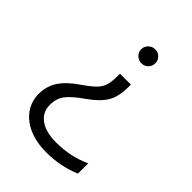

<svg xmlns="http://www.w3.org/2000/svg" viewBox="-211 -652 933 933"><g transform="rotate(45 255.0 -185.5)"><path d="M250 -502Q250 -522 264.5 -536Q279 -550 299 -550Q319 -550 333 -536Q347 -522 347 -502Q347 -482 333 -468Q319 -454 299 -454Q279 -454 264.5 -468Q250 -482 250 -502ZM51 3Q51 -49 78 -90.5Q105 -132 164 -172Q206 -201 226 -221Q246 -241 253.5 -264.5Q261 -288 261 -327V-345H336V-326Q336 -262 312 -221.5Q288 -181 229 -140Q173 -101 150 -71Q127 -41 127 3Q127 53 166.5 82Q206 111 278 111Q378 111 460 72V143Q375 179 278 179Q211 179 159.5 157Q108 135 79.5 95Q51 55 51 3Z"/></g></svg>

Font: Prompt Light
Style: Regular
Weight: 300
Designer: Katatrad Team
Foundry: CadsonDemak
Version: Version 1.001